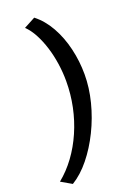

<svg xmlns="http://www.w3.org/2000/svg" viewBox="-199 -927 802 1156"><g transform="rotate(-20 202.0 -349.0)"><path d="M56.5 161.5 -12 122Q44 76.5 88.8 15.5Q133.5 -45.5 165.2 -118.2Q197 -191 213.8 -271.2Q230.5 -351.5 230.5 -435Q230.5 -490.5 222.2 -546.5Q214 -602.5 198 -654Q182 -705.5 159.2 -748.5Q136.5 -791.5 107 -820L180 -859Q235 -816 272.5 -749Q310 -682 329.2 -600.8Q348.5 -519.5 348.5 -435Q348.5 -349.5 325.8 -260Q303 -170.5 262.5 -88Q222 -5.5 169.2 59.8Q116.5 125 56.5 161.5Z"/></g></svg>

Font: Merriweather Sans Medium
Style: Italic
Weight: 500
Italic angle: -7.5°
Designer: Eben Sorkin
Foundry: Eben Sorkin
Version: Version 2.001